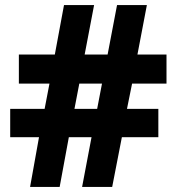

<svg xmlns="http://www.w3.org/2000/svg" viewBox="-20 -733 693 753"><path d="M498 -405 478 -306H601V-195H458L420 0H302L339 -195H250L214 0H98L133 -195H20V-306H155L174 -405H54V-519H195L231 -713H349L312 -519H402L439 -713H556L519 -519H633V-405ZM272 -306H361L380 -405H291Z"/></svg>

Font: Noto Sans ExtraBold
Style: Regular
Weight: 800
Designer: Monotype Design Team
Foundry: Monotype Imaging Inc.
Version: Version 2.007